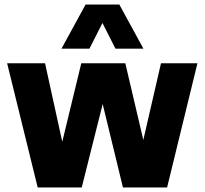

<svg xmlns="http://www.w3.org/2000/svg" viewBox="-20 -828 904 848"><path d="M691 -548.5H852L718 0H523L433.5 -368.5L341 0H146.5L11.5 -548.5H179L255 -202L339 -548.5H533.5L613 -210ZM613.5 -613H490L432.5 -726.5L375 -613H251.5L358 -808H507Z"/></svg>

Font: Encode Sans Semi Condensed ExBd
Style: Regular
Weight: 800
Width: 4
Designer: Multiple Designers
Foundry: Impallari Type
Version: Version 2.000